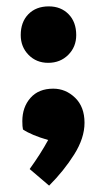

<svg xmlns="http://www.w3.org/2000/svg" viewBox="-20 -532 320 602"><path d="M45 -422Q45 -463 69 -487.5Q93 -512 133 -512Q171 -512 195 -487.5Q219 -463 219 -422Q219 -385 194 -360Q169 -335 131 -335Q94 -335 69.5 -360Q45 -385 45 -422ZM245 -147Q245 -99 212.5 -47.5Q180 4 134 50L73 -2Q107 -49 131 -93Q79 -108 52 -126Q50 -135 50 -152Q50 -196 75.5 -225Q101 -254 147 -254Q186 -254 215.5 -225.5Q245 -197 245 -147Z"/></svg>

Font: Lalezar
Style: Regular
Weight: 400
Designer: Borna Izadpanah
Foundry: Borna Izadpanah
Version: Version 1.004